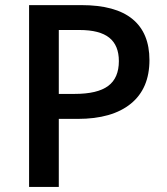

<svg xmlns="http://www.w3.org/2000/svg" viewBox="-20 -734 655 754"><path d="M566.9 -498Q566.9 -386.2 493.7 -326.7Q420.4 -267.1 285.2 -267.1H210.9V0H94.2V-713.9H299.8Q433.6 -713.9 500.2 -659.2Q566.9 -604.5 566.9 -498ZM210.9 -365.2H272.9Q362.8 -365.2 404.8 -396.5Q446.8 -427.7 446.8 -494.1Q446.8 -555.7 409.2 -585.9Q371.6 -616.2 292 -616.2H210.9Z"/></svg>

Font: f41947593470240   
Style: Regular
Weight: 600
Foundry: Ascender Corporation
Version: Version 1.10